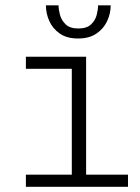

<svg xmlns="http://www.w3.org/2000/svg" viewBox="-20 -718 540 738"><path d="M79.5 0V-46.5H256V-453.5H79.5V-500H311V-46.5H472V0ZM280 -570Q237 -570 209.8 -589Q182.5 -608 169.5 -637.2Q156.5 -666.5 156.5 -697.5H205Q205 -682 210.5 -661Q216 -640 232.5 -624.2Q249 -608.5 281 -608.5Q313.5 -608.5 330 -624.2Q346.5 -640 351.8 -661Q357 -682 357 -697.5H405.5Q405.5 -666.5 392 -637.2Q378.5 -608 350.8 -589Q323 -570 280 -570Z"/></svg>

Font: Trispace ExtraLight
Style: Regular
Weight: 200
Designer: Tyler Finck
Foundry: Etcetera Type Company
Version: Version 1.210; ttfautohint (v1.8.3)